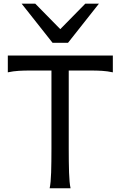

<svg xmlns="http://www.w3.org/2000/svg" viewBox="-20 -1011 658 1031"><path d="M585.9 -712.9V-622.6Q556.6 -628.9 528.1 -630.6Q499.5 -632.3 466.3 -632.3H349.1V-212.4Q349.1 -140.1 350.8 -84.7Q352.5 -29.3 358.9 0H246.6Q252.9 -29.3 254.6 -84.7Q256.3 -140.1 256.3 -212.4V-632.3H141.6Q108.9 -632.3 80.1 -630.6Q51.3 -628.9 22 -622.6V-712.9ZM169.4 -991.2 303.7 -854.5 438 -991.2H511.2L345.2 -781.2H262.2L96.2 -991.2Z"/></svg>

Font: Andika APac
Style: Regular
Weight: 400
Designer: Victor Gaultney, Annie Olsen, Julie Remington, Don Collingsworth, Eric Hays, Becca Hirsbrunner
Foundry: SIL International
Version: Version 5.000